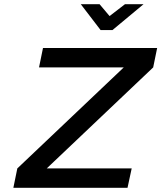

<svg xmlns="http://www.w3.org/2000/svg" viewBox="-20 -900 773 920"><path d="M733 -670H186L167 -577H573L63 -93L44 0H591L611 -93H204L714 -577ZM367 -880 462 -756H519L668 -880H579L505 -823L457 -880Z"/></svg>

Font: LT Wave Text Medium Italic
Style: Regular
Weight: 500
Designer: Daniel Lyons
Version: Version 2.5 (Glyphs App)